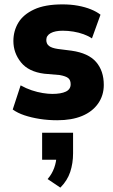

<svg xmlns="http://www.w3.org/2000/svg" viewBox="-20 -537 517 875"><path d="M241 11Q199 11 161 5Q123 -1 91.5 -11.5Q60 -22 38 -38L74 -148Q99 -134 124.5 -125.5Q150 -117 174.5 -113Q199 -109 218 -109Q258 -109 280 -119.5Q302 -130 302 -153Q302 -172 291 -181Q280 -190 252 -195L182 -201Q110 -210 75.5 -253Q41 -296 41 -350Q41 -396 63.5 -433.5Q86 -471 135.5 -494Q185 -517 265 -517Q303 -517 335.5 -511Q368 -505 394 -494.5Q420 -484 438 -470L399 -362Q383 -373 361 -381Q339 -389 314.5 -393Q290 -397 266 -397Q231 -397 211 -386Q191 -375 191 -355Q191 -337 203.5 -327.5Q216 -318 243 -314L306 -306Q383 -295 418 -254.5Q453 -214 453 -150Q453 -102 427 -65Q401 -28 354 -8.5Q307 11 241 11ZM255 318 197 279Q217 256 227 228Q237 200 237 176L268 191H172V68H313V162Q313 207 300 246.5Q287 286 255 318Z"/></svg>

Font: Nunito Sans 7pt Condensed Black
Style: Regular
Weight: 900
Width: 3
Designer: Vernon Adams
Foundry: Vernon Adams
Version: Version 3.101;gftools[0.9.27]